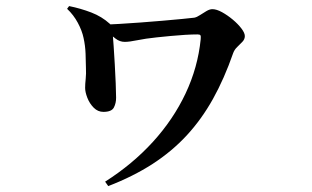

<svg xmlns="http://www.w3.org/2000/svg" viewBox="-20 -559 1040 641"><path d="M210.7 -538.7Q249.5 -530.8 284.8 -517.3Q320 -503.7 346.2 -479.9Q355.6 -471.7 355.7 -462.8Q355.9 -453.9 356.1 -448.3Q357.6 -433.8 359.4 -405.4Q361.1 -377.1 363.2 -344.1Q365.2 -311.1 366.3 -281Q367.3 -250.9 367.6 -233.3Q367.8 -215.1 360.3 -200.3Q352.8 -185.5 325.1 -185.5Q306.8 -185.5 292.9 -199.4Q279 -213.4 271.6 -232.5Q264.2 -251.6 264.2 -265.7Q264.2 -278.2 266.1 -295.7Q267.9 -313.2 266.9 -332.2Q266.7 -352.1 265.7 -379.4Q264.7 -406.6 259 -432.2Q254 -456.3 239.9 -482.7Q225.9 -509 204 -529.6ZM325.5 -476.5Q345.1 -477.2 377.5 -479.1Q409.8 -480.9 448.1 -483.8Q486.5 -486.7 523.1 -489.8Q559.8 -492.9 588 -495.7Q616.3 -498.5 628.9 -500Q637.3 -501.7 647.8 -508.7Q658.3 -515.6 669.2 -522Q680.1 -528.4 689 -528.4Q702.9 -528.4 721.3 -518.3Q739.7 -508.1 757.2 -493.5Q774.6 -478.9 786 -463.9Q797.4 -448.9 797.4 -438.6Q797.4 -427.9 789.1 -419.3Q780.9 -410.6 771.8 -402Q762.7 -393.3 758.5 -381.9Q729 -297 691.1 -228.9Q653.1 -160.8 603.5 -107.1Q553.8 -53.4 489.1 -11.5Q424.3 30.3 341.4 62.3L330.9 47.5Q422.3 -10.6 490.5 -85.4Q558.6 -160.2 599.6 -247.1Q640.6 -334.1 650 -427.8Q651 -437.9 649.2 -441Q647.5 -444.1 639.6 -444.1Q621.6 -444.1 598.1 -442.7Q574.5 -441.3 549.9 -438.9Q525.3 -436.5 502.8 -434.2Q464.9 -430.2 438.4 -424.7Q411.9 -419.2 396.4 -419.2Q379.8 -419.2 365.8 -430.1Q351.9 -441 324.7 -462.7Z"/></svg>

Font: Early Summer Mincho VF
Style: Regular
Weight: 250
Designer: GuiWonder
Version: Version 1.002